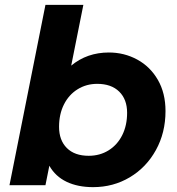

<svg xmlns="http://www.w3.org/2000/svg" viewBox="-20 -762 730 790"><path d="M661 -305Q661 -216 621.5 -144.5Q582 -73 514 -32.5Q446 8 363 8Q300 8 254 -14Q208 -36 183 -80L167 0H19L167 -742H323L273 -492Q338 -546 428 -546Q491 -546 544.5 -517Q598 -488 629.5 -433.5Q661 -379 661 -305ZM503 -298Q503 -353 470.5 -385Q438 -417 380 -417Q335 -417 299 -394.5Q263 -372 243 -332Q223 -292 223 -240Q223 -185 255 -153Q287 -121 345 -121Q391 -121 427 -143.5Q463 -166 483 -206Q503 -246 503 -298Z"/></svg>

Font: Idrija
Style: Bold Italic
Weight: 700
Italic angle: -11.3°
Designer: Julieta Ulanovsky
Foundry: Julieta Ulanovsky
Version: Version 7.200